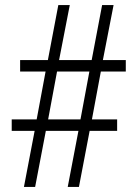

<svg xmlns="http://www.w3.org/2000/svg" viewBox="-20 -785 539 754"><path d="M74 -51H118L160 -271H288L246 -51H290L332 -271H440V-316H341L376 -504H474V-549H384L426 -765H381L340 -549H212L254 -765H209L168 -549H59V-504H159L124 -316H26V-271H116ZM169 -316 204 -504H331L296 -316Z"/></svg>

Font: Noto Sans Tamil UI ExtraCondensed Light
Style: Regular
Weight: 300
Width: 2
Designer: Jelle Bosma - Monotype Design Team
Foundry: Monotype Imaging Inc.
Version: Version 2.004